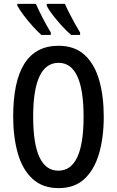

<svg xmlns="http://www.w3.org/2000/svg" viewBox="-20 -960 603 990"><path d="M515 -358Q515 -252 491 -169Q467 -86 416 -38Q365 10 282 10Q199 10 147 -38.5Q95 -87 71.5 -170.5Q48 -254 48 -359Q48 -724 282 -724Q365 -724 416.5 -676.5Q468 -629 491.5 -546.5Q515 -464 515 -358ZM151 -358Q151 -80 281 -80Q411 -80 411 -358Q411 -636 282 -636Q151 -636 151 -358ZM315 -940Q322 -923 335 -897Q348 -871 363.5 -843Q379 -815 393 -792V-780H347Q325 -798 299.5 -826Q274 -854 252 -882.5Q230 -911 221 -931V-940ZM165 -940Q198 -866 242 -792V-780H193Q173 -798 148 -825.5Q123 -853 101.5 -882Q80 -911 69 -931V-940Z"/></svg>

Font: Noto Sans ExtraCondensed Medium
Style: Regular
Weight: 500
Width: 2
Designer: Monotype Design Team
Foundry: Monotype Imaging Inc.
Version: Version 2.013; ttfautohint (v1.8.4.7-5d5b)